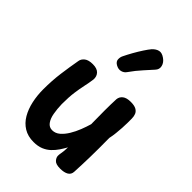

<svg xmlns="http://www.w3.org/2000/svg" viewBox="-253 -985 1108 1108"><g transform="rotate(45 301.0 -430.5)"><path d="M233 12Q187 12 153.5 -8.5Q120 -29 99 -65Q78 -101 68 -147Q58 -193 58 -243Q58 -314 66.5 -377.5Q75 -441 86 -502Q89 -521 106.5 -534.5Q124 -548 158 -548Q193 -548 209 -531Q225 -514 223 -488Q219 -458 212 -426.5Q205 -395 199.5 -355Q194 -315 194 -258Q195 -219 201 -185.5Q207 -152 222 -132Q237 -112 261 -112Q287 -112 308 -130Q329 -148 346 -176Q363 -204 375.5 -236Q388 -268 396 -296Q395 -353 395 -405.5Q395 -458 397 -501Q399 -522 416 -535.5Q433 -549 467 -549Q496 -549 511.5 -540.5Q527 -532 533 -517.5Q539 -503 539 -485Q539 -471 539 -451Q539 -431 537.5 -408Q536 -385 533.5 -361Q531 -337 526 -314Q527 -223 525.5 -156.5Q524 -90 521 -33Q520 -10 501.5 1Q483 12 450 12Q415 12 402 -2.5Q389 -17 389 -32Q389 -42 391 -52.5Q393 -63 394.5 -76.5Q396 -90 396 -107Q385 -87 371 -66Q357 -45 338 -27Q319 -9 293.5 1.5Q268 12 233 12ZM330 -655Q320 -640 301 -635Q282 -630 261 -642Q242 -653 241 -670Q240 -687 247 -701Q259 -726 275 -754.5Q291 -783 308 -809Q325 -835 337 -849Q355 -868 374.5 -872.5Q394 -877 418 -860Q441 -844 446.5 -821Q452 -798 435 -780Q421 -764 389.5 -729.5Q358 -695 330 -655Z"/></g></svg>

Font: Playpen Sans SemiBold
Style: Regular
Weight: 600
Designer: Laura Meseguer, Veronika Burian, José Scaglione
Foundry: TypeTogether
Version: Version 1.001